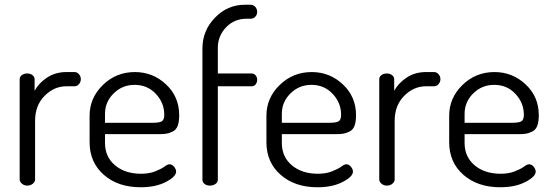

<svg xmlns="http://www.w3.org/2000/svg" viewBox="-20 -783 2328 810"><path d="M63 -26C63 -19.3 66.2 -13.3 72.5 -8C78.8 -2.7 86.3 0 95 0C104.3 0 112.2 -2.7 118.5 -8C124.8 -13.3 128 -19.3 128 -26V-273C128 -316.3 141.3 -351.5 168 -378.5C194.7 -405.5 225.3 -419 260 -419H295C301.7 -419 307.7 -422 313 -428C318.3 -434 321 -441 321 -449C321 -457 318.3 -464 313 -470C307.7 -476 301.7 -479 295 -479H260C229.3 -479 202.3 -471.3 179 -456C155.7 -440.7 138 -422 126 -400V-449C126 -455.7 123 -461.3 117 -466C111 -470.7 103.7 -473 95 -473C85.7 -473 78 -470.7 72 -466C66 -461.3 63 -455.7 63 -449Z M358 -183C358 -126.3 378 -80.5 418 -45.5C458 -10.5 509.7 7 573 7C615.7 7 651.3 -0.5 680 -15.5C708.7 -30.5 723 -45 723 -59C723 -65.7 720.2 -72.5 714.5 -79.5C708.8 -86.5 702.3 -90 695 -90C689.7 -90 682.5 -86.7 673.5 -80C664.5 -73.3 651.5 -66.7 634.5 -60C617.5 -53.3 597.7 -50 575 -50C530.3 -50 493.8 -61.8 465.5 -85.5C437.2 -109.2 423 -140.7 423 -180V-217H649C663 -217 674 -217.7 682 -219C690 -220.3 698.8 -223.3 708.5 -228C718.2 -232.7 725.2 -240.7 729.5 -252C733.8 -263.3 736 -278.3 736 -297C736 -349 717.5 -392.3 680.5 -427C643.5 -461.7 599.7 -479 549 -479C496.3 -479 451.3 -460.8 414 -424.5C376.7 -388.2 358 -345 358 -295ZM423 -265V-303C423 -336.3 435.2 -365 459.5 -389C483.8 -413 513.3 -425 548 -425C584 -425 613.8 -412.3 637.5 -387C661.2 -361.7 673 -332.3 673 -299C673 -285 669.7 -275.8 663 -271.5C656.3 -267.2 643 -265 623 -265Z M834 -25C834 -17.7 837 -11.7 843 -7C849 -2.3 856.3 0 865 0C874.3 0 882.3 -2.3 889 -7C895.7 -11.7 899 -17.7 899 -25V-419H1042C1048.7 -419 1054.2 -421.7 1058.5 -427C1062.8 -432.3 1065 -439 1065 -447C1065 -453.7 1062.8 -459.7 1058.5 -465C1054.2 -470.3 1048.7 -473 1042 -473H899V-584C899.7 -616.7 911.5 -644.8 934.5 -668.5C957.5 -692.2 986 -704 1020 -704H1037C1045 -704 1051.7 -706.8 1057 -712.5C1062.3 -718.2 1065 -725 1065 -733C1065 -741 1062.3 -748 1057 -754C1051.7 -760 1045 -763 1037 -763H1012C964 -763 922.3 -744.8 887 -708.5C851.7 -672.2 834 -629 834 -579Z M1104 -183C1104 -126.3 1124 -80.5 1164 -45.5C1204 -10.5 1255.7 7 1319 7C1361.7 7 1397.3 -0.5 1426 -15.5C1454.7 -30.5 1469 -45 1469 -59C1469 -65.7 1466.2 -72.5 1460.5 -79.5C1454.8 -86.5 1448.3 -90 1441 -90C1435.7 -90 1428.5 -86.7 1419.5 -80C1410.5 -73.3 1397.5 -66.7 1380.5 -60C1363.5 -53.3 1343.7 -50 1321 -50C1276.3 -50 1239.8 -61.8 1211.5 -85.5C1183.2 -109.2 1169 -140.7 1169 -180V-217H1395C1409 -217 1420 -217.7 1428 -219C1436 -220.3 1444.8 -223.3 1454.5 -228C1464.2 -232.7 1471.2 -240.7 1475.5 -252C1479.8 -263.3 1482 -278.3 1482 -297C1482 -349 1463.5 -392.3 1426.5 -427C1389.5 -461.7 1345.7 -479 1295 -479C1242.3 -479 1197.3 -460.8 1160 -424.5C1122.7 -388.2 1104 -345 1104 -295ZM1169 -265V-303C1169 -336.3 1181.2 -365 1205.5 -389C1229.8 -413 1259.3 -425 1294 -425C1330 -425 1359.8 -412.3 1383.5 -387C1407.2 -361.7 1419 -332.3 1419 -299C1419 -285 1415.7 -275.8 1409 -271.5C1402.3 -267.2 1389 -265 1369 -265Z M1580 -26C1580 -19.3 1583.2 -13.3 1589.5 -8C1595.8 -2.7 1603.3 0 1612 0C1621.3 0 1629.2 -2.7 1635.5 -8C1641.8 -13.3 1645 -19.3 1645 -26V-273C1645 -316.3 1658.3 -351.5 1685 -378.5C1711.7 -405.5 1742.3 -419 1777 -419H1812C1818.7 -419 1824.7 -422 1830 -428C1835.3 -434 1838 -441 1838 -449C1838 -457 1835.3 -464 1830 -470C1824.7 -476 1818.7 -479 1812 -479H1777C1746.3 -479 1719.3 -471.3 1696 -456C1672.7 -440.7 1655 -422 1643 -400V-449C1643 -455.7 1640 -461.3 1634 -466C1628 -470.7 1620.7 -473 1612 -473C1602.7 -473 1595 -470.7 1589 -466C1583 -461.3 1580 -455.7 1580 -449Z M1875 -183C1875 -126.3 1895 -80.5 1935 -45.5C1975 -10.5 2026.7 7 2090 7C2132.7 7 2168.3 -0.5 2197 -15.5C2225.7 -30.5 2240 -45 2240 -59C2240 -65.7 2237.2 -72.5 2231.5 -79.5C2225.8 -86.5 2219.3 -90 2212 -90C2206.7 -90 2199.5 -86.7 2190.5 -80C2181.5 -73.3 2168.5 -66.7 2151.5 -60C2134.5 -53.3 2114.7 -50 2092 -50C2047.3 -50 2010.8 -61.8 1982.5 -85.5C1954.2 -109.2 1940 -140.7 1940 -180V-217H2166C2180 -217 2191 -217.7 2199 -219C2207 -220.3 2215.8 -223.3 2225.5 -228C2235.2 -232.7 2242.2 -240.7 2246.5 -252C2250.8 -263.3 2253 -278.3 2253 -297C2253 -349 2234.5 -392.3 2197.5 -427C2160.5 -461.7 2116.7 -479 2066 -479C2013.3 -479 1968.3 -460.8 1931 -424.5C1893.7 -388.2 1875 -345 1875 -295ZM1940 -265V-303C1940 -336.3 1952.2 -365 1976.5 -389C2000.8 -413 2030.3 -425 2065 -425C2101 -425 2130.8 -412.3 2154.5 -387C2178.2 -361.7 2190 -332.3 2190 -299C2190 -285 2186.7 -275.8 2180 -271.5C2173.3 -267.2 2160 -265 2140 -265Z"/></svg>

Font: Terminal Dosis
Style: Book
Weight: 400
Designer: EdgarTolentino, PabloImpallari, IginoMarini
Foundry: EdgarTolentino, PabloImpallari, IginoMarini
Version: Version 1.006